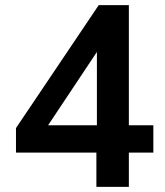

<svg xmlns="http://www.w3.org/2000/svg" viewBox="-20 -725 640 745"><path d="M354 0V-133H42V-228L363 -705H480V-239H575V-133H480V0ZM356 -239V-549H373L148 -211L142 -239Z"/></svg>

Font: Nunito Sans 10pt
Style: Bold
Weight: 700
Designer: Vernon Adams
Foundry: Vernon Adams
Version: Version 3.101;gftools[0.9.27]